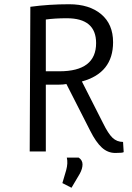

<svg xmlns="http://www.w3.org/2000/svg" viewBox="-20 -714 621 905"><path d="M351 29Q369 41 369 61Q369 81 356 105L317 171L274 149L292 88Q301 55 295 29ZM123 -682Q211 -694 306 -694Q401 -694 457 -647Q513 -600 513 -515Q513 -370 366 -330L466 -133Q490 -84 510.5 -64.5Q531 -45 560 -45L563 3Q559 7 523.5 7Q488 7 460 -18.5Q432 -44 405 -98L293 -318Q278 -315 258 -315H196V0H120ZM196 -378H260Q433 -378 433 -511Q433 -628 295 -628Q239 -628 196 -622Z"/></svg>

Font: Ruluko
Style: Regular
Weight: 400
Designer: Ana Sanfelippo, Angelica Diaz, Meme Hernandez
Foundry: Ana Sanfelippo, Angelica Diaz y Meme Hernandez
Version: Version 1.001